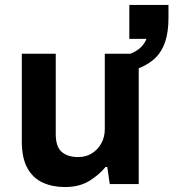

<svg xmlns="http://www.w3.org/2000/svg" viewBox="-20 -743 700 775"><path d="M242 12Q192 12 152.5 -6Q113 -24 90.5 -64.5Q68 -105 68 -173V-526H205V-202Q205 -151 229 -130Q253 -109 296 -109Q327 -109 351 -124Q375 -139 389 -164.5Q403 -190 403 -222V-526H540V0H423L413 -69H406Q380 -37 340 -12.5Q300 12 242 12ZM449 -444V-512Q516 -521 548.5 -552Q581 -583 581 -643L660 -669Q660 -562 609 -511Q558 -460 449 -444ZM502 -586V-723H660V-669L620 -586Z"/></svg>

Font: Archivo VF Beta
Style: Regular
Weight: 400
Designer: Hector Gatti
Foundry: Omnibus-Type
Version: Version 1.002